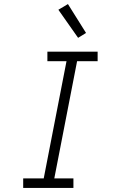

<svg xmlns="http://www.w3.org/2000/svg" viewBox="-20 -924 590 944"><path d="M341 0H94V-47H195L307 -623H213V-670H460V-623H359L247 -47H341ZM364 -738 267 -876 314 -904 403 -762Z"/></svg>

Font: Lode Dark Term
Style: Italic
Weight: 400
Italic angle: -11°
Monospace: yes
Designer: Belleve Invis
Foundry: Belleve Invis
Version: Version 29.2.0